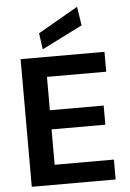

<svg xmlns="http://www.w3.org/2000/svg" viewBox="-62 -1003 708 1049"><g transform="rotate(-5 291.5 -479.0)"><path d="M69 0V-700H529V-591H204V-408H499V-303H204V-109H529V0ZM194 -743 182 -832 401 -958 417 -855Z"/></g></svg>

Font: DM Sans
Style: Bold
Weight: 700
Designer: Colophon Foundry, Jonny Pinhorn
Foundry: Colophon Foundry
Version: Version 4.004; ttfautohint (v1.8.4.7-5d5b)